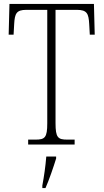

<svg xmlns="http://www.w3.org/2000/svg" viewBox="-20 -734 526 975"><path d="M123 0H359V-25H322C274 -25 262 -35 262 -109V-684H370C422 -684 430 -665 433 -612L436 -558H461L457 -714H28L24 -558H49L52 -612C55 -665 63 -684 114 -684H220V-108C220 -35 208 -25 160 -25H123ZM195 208V221H211C229 181 252 113 265 71V61H215C211 111 204 160 195 208Z"/></svg>

Font: Noto Serif Devanagari Condensed ExtraLight
Style: Regular
Weight: 200
Width: 3
Designer: Universal Thirst, Indian Type Foundry and the Monotype Design Team
Foundry: Monotype Imaging Inc.
Version: Version 2.004